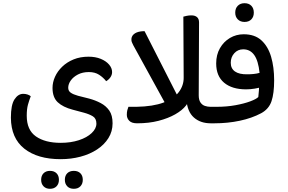

<svg xmlns="http://www.w3.org/2000/svg" viewBox="-20 -770 1798 1199"><path d="M48 -35Q48 -115 70.5 -149.5Q93 -184 125 -184Q139 -184 151.5 -180Q164 -176 172 -169Q162 -143 154.5 -116Q147 -89 147 -47Q147 42 204.5 82Q262 122 359 122Q422 122 472.5 105.5Q523 89 552.5 61Q582 33 582 2Q582 -30 560 -43.5Q538 -57 505 -66L434 -85Q373 -101 340.5 -131.5Q308 -162 308 -221Q308 -256 323.5 -290.5Q339 -325 368.5 -353.5Q398 -382 439.5 -399Q481 -416 533 -416Q576 -416 609 -402.5Q642 -389 661 -367Q680 -345 680 -320Q680 -303 670 -288Q660 -273 643 -263Q625 -286 599 -303Q573 -320 535 -320Q496 -320 467 -305Q438 -290 422 -267.5Q406 -245 406 -222Q406 -202 422 -191Q438 -180 467 -172L538 -154Q575 -144 608.5 -126.5Q642 -109 662.5 -79.5Q683 -50 683 0Q683 51 657 92.5Q631 134 586 163.5Q541 193 482.5 208.5Q424 224 359 224Q215 224 132 158.5Q49 93 48 -35ZM292 409Q267 409 252 393.5Q237 378 237 353Q237 327 252 312Q267 297 292 297Q318 297 333 312Q348 327 348 353Q348 378 333 393.5Q318 409 292 409ZM441 409Q415 409 400 393.5Q385 378 385 353Q385 327 400 312Q415 297 441 297Q467 297 482 312Q497 327 497 353Q497 378 482 393.5Q467 409 441 409Z M1029 -93 812 -488Q809 -495 805.5 -502Q802 -509 801 -516Q798 -540 814 -555Q830 -570 860 -574Q865 -575 871.5 -575Q878 -575 883 -575L1109 -131ZM772 -53Q772 -70 775 -81.5Q778 -93 782 -103H833Q936 -105 1001 -129.5Q1066 -154 1097 -195.5Q1128 -237 1127 -287L1125 -666Q1131 -668 1145.5 -671Q1160 -674 1175 -674Q1198 -674 1210.5 -663Q1223 -652 1223 -630L1221 -175Q1221 -146 1232 -130Q1243 -114 1260 -108.5Q1277 -103 1294 -103H1310V0H1296Q1232 0 1191 -36Q1150 -72 1144 -148L1165 -170Q1165 -141 1141.5 -111Q1118 -81 1074 -56Q1030 -31 970 -15.5Q910 0 836 0Q803 0 787.5 -15.5Q772 -31 772 -53ZM1310 0V-103Q1315 -94 1318.5 -81.5Q1322 -69 1322 -52Q1322 -34 1318 -21Q1314 -8 1310 0Z M1320 0H1294V-103H1333Q1396 -103 1450.5 -113Q1505 -123 1542.5 -137Q1580 -151 1593 -164Q1595 -179 1597 -206.5Q1599 -234 1599 -256L1618 -228Q1598 -221 1570.5 -216.5Q1543 -212 1517 -212Q1429 -212 1379.5 -253.5Q1330 -295 1330 -374Q1330 -428 1353.5 -469Q1377 -510 1416 -533Q1455 -556 1502 -556Q1571 -556 1612.5 -518Q1654 -480 1673 -415.5Q1692 -351 1692 -268Q1692 -187 1675.5 -138Q1659 -89 1611 -63Q1553 -32 1477.5 -16Q1402 0 1320 0ZM1525 -306Q1544 -306 1564 -308Q1584 -310 1601 -315Q1593 -391 1567.5 -426.5Q1542 -462 1499 -462Q1465 -462 1443 -437.5Q1421 -413 1421 -378Q1421 -342 1447.5 -323.5Q1474 -305 1525 -306ZM1507 -633Q1481 -633 1465 -649Q1449 -665 1449 -691Q1449 -718 1465 -734Q1481 -750 1507 -750Q1534 -750 1549.5 -734Q1565 -718 1565 -691Q1565 -665 1549.5 -649Q1534 -633 1507 -633Z"/></svg>

Font: Baloo Bhaijaan 2 Medium
Style: Regular
Weight: 500
Designer: Sanskriti Dholi, Noopur Datye and Ek Type
Foundry: Ek Type
Version: Version 1.701